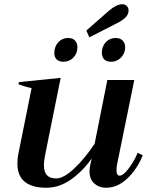

<svg xmlns="http://www.w3.org/2000/svg" viewBox="-20 -875 693 905"><path d="M401 -699 387 -731 493 -824Q529 -855 556 -855Q570 -855 578 -846.5Q586 -838 586 -826Q586 -809 573.5 -795Q561 -781 534 -767ZM236 -625Q236 -655 254.5 -675.5Q273 -696 301 -696Q322 -696 333.5 -684Q345 -672 345 -653Q345 -623 326 -603.5Q307 -584 279 -584Q258 -584 247 -595Q236 -606 236 -625ZM570 -652Q570 -644 569 -640Q564 -615 546 -599.5Q528 -584 503 -584Q482 -584 471 -595.5Q460 -607 460 -626Q460 -656 478.5 -676Q497 -696 525 -696Q546 -696 558 -684Q570 -672 570 -652ZM653 -143Q626 -77 580 -33.5Q534 10 479 10Q447 10 424.5 -10Q402 -30 402 -67Q402 -80 405 -95L412 -128Q371 -69 315.5 -29.5Q260 10 198 10Q132 10 97 -18Q62 -46 62 -104Q62 -130 67 -152L129 -460Q101 -465 67 -478L69 -488L266 -508L195 -156Q187 -118 187 -97Q187 -64 201.5 -49Q216 -34 245 -34Q279 -34 327.5 -78.5Q376 -123 426 -197L486 -498H613L532 -101Q529 -86 529 -73Q529 -47 544 -47Q561 -47 587 -81.5Q613 -116 629 -155Z"/></svg>

Font: Trirong SemiBold
Style: Italic
Weight: 600
Italic angle: -12°
Designer: Katatrad Team
Foundry: CadsonDemak
Version: Version 1.001